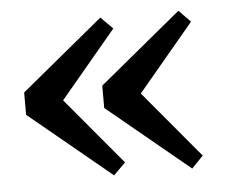

<svg xmlns="http://www.w3.org/2000/svg" viewBox="-38 -472 563 480"><g transform="rotate(-5 243.5 -232.0)"><path d="M230 -34 24 -204V-260L230 -430L260 -400L95 -203V-261L260 -64ZM426 -34 220 -204V-260L426 -430L455 -400L290 -203V-261L455 -64Z"/></g></svg>

Font: Lisu Bosa Black
Style: Regular
Weight: 900
Designer: David Morse, Annie Olsen, Victor Gaultney, Frank Grießhammer (Latin)
Foundry: SIL International
Version: Version 2.000